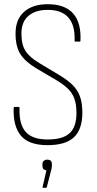

<svg xmlns="http://www.w3.org/2000/svg" viewBox="-20 -683 460 914"><path d="M206 8Q118 8 80 -36.5Q42 -81 45 -169Q45 -174 49 -174H69Q73 -174 73 -169Q70 -92 102 -55.5Q134 -19 207 -19Q279 -19 311.5 -49Q344 -79 344 -145Q344 -186 334 -213.5Q324 -241 302 -262Q280 -283 244 -304L154 -357Q100 -389 77 -425.5Q54 -462 54 -523Q54 -591 95 -627Q136 -663 207 -663Q289 -663 328 -619Q367 -575 363 -490Q363 -485 360 -485H339Q335 -485 335 -490Q338 -562 306 -599Q274 -636 207 -636Q149 -636 115.5 -607.5Q82 -579 82 -523Q82 -470 102 -439.5Q122 -409 170 -381L260 -327Q302 -302 326 -278Q350 -254 361 -223Q372 -192 372 -146Q372 -68 332.5 -30Q293 8 206 8ZM186 211Q182 211 183 206L201 128Q182 126 182 106V98Q182 88 188.5 82.5Q195 77 204 77Q227 77 227 98V107Q227 118 222 133L203 207Q202 211 199 211Z"/></svg>

Font: Sofia Sans Cond ExtraLight
Style: Regular
Weight: 200
Width: 3
Designer: Botio Nikoltchev, Ani Petrova
Foundry: lettersoup
Version: Version 4.100; ttfautohint (v1.8.3)